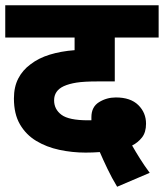

<svg xmlns="http://www.w3.org/2000/svg" viewBox="-20 -642 624 731"><path d="M426 69Q406 36 389 0.5Q372 -35 360 -63Q333 -61 306 -61Q255 -61 206 -71.5Q157 -82 118 -105.5Q79 -129 56 -168.5Q33 -208 33 -267Q33 -311 49.5 -343Q66 -375 96 -397Q127 -421 169.5 -434Q212 -447 264 -451V-499H0V-622H584V-499H417V-332H352Q300 -332 271.5 -327.5Q243 -323 223 -314Q186 -297 186 -260Q186 -226 214 -205Q242 -184 315 -184Q321 -184 328 -184Q328 -191 328 -196Q328 -235 357 -253Q386 -271 421 -271Q477 -271 506.5 -242Q536 -213 536 -171Q536 -138 520.5 -118.5Q505 -99 483 -88Q496 -65 513 -38Q530 -11 550 16Z"/></svg>

Font: Noto Sans ExtraBold
Style: Italic
Weight: 800
Italic angle: -12°
Designer: Monotype Design Team
Foundry: Monotype Imaging Inc.
Version: Version 2.013; ttfautohint (v1.8.4.7-5d5b)